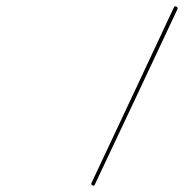

<svg xmlns="http://www.w3.org/2000/svg" viewBox="-20 -580 590 606"><path d="M537 -559Q542 -557 540 -551Q475 -413 410 -274.5Q345 -136 279 3Q277 8 272 5Q266 3 269 -3Q334 -141 399 -279.5Q464 -418 529 -557Q531 -562 537 -559Z"/></svg>

Font: FRB American Cursive Guidelines Thin
Style: Italic
Weight: 100
Italic angle: -25°
Version: Version 2.0;Modular Font Editor K font №1